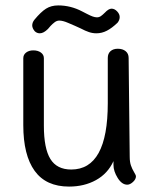

<svg xmlns="http://www.w3.org/2000/svg" viewBox="-20 -689 587 709"><path d="M482 -38Q482 -27 471 -17Q460 -7 450 -7Q430 -7 414.5 -32Q399 -57 399 -80V-94Q378 -48 334.5 -24Q291 0 235 0Q150 0 108 -58Q66 -116 66 -227V-474Q66 -487 76.5 -495Q87 -503 103 -503Q120 -503 131 -495Q142 -487 142 -474V-225Q142 -141 166 -102Q190 -63 243 -63Q378 -63 378 -308V-475Q378 -491 388 -500Q398 -509 415 -509Q433 -509 444 -500Q455 -491 455 -475L459 -110Q459 -91 463.5 -78Q468 -65 475 -53.5Q482 -42 482 -38ZM99 -595Q99 -606 107 -616Q131 -645 150 -657Q169 -669 195 -669Q241 -669 283 -647Q289 -644 301.5 -637.5Q314 -631 322.5 -628Q331 -625 338 -625Q346 -625 352.5 -629.5Q359 -634 367 -642Q381 -657 392 -657Q403 -657 412.5 -647Q422 -637 422 -626Q422 -615 414 -605Q393 -585 374.5 -575.5Q356 -566 336 -566Q322 -566 308.5 -570.5Q295 -575 278 -584Q274 -586 256 -594Q251 -596 231.5 -604.5Q212 -613 199 -613Q190 -613 182 -607Q174 -601 166.5 -593Q159 -585 157 -582Q141 -566 127 -566Q116 -566 108 -574Q99 -585 99 -595Z"/></svg>

Font: Mali
Style: Regular
Weight: 400
Version: Version 1.000; ttfautohint (v1.6)